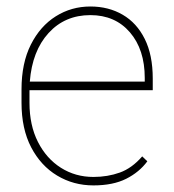

<svg xmlns="http://www.w3.org/2000/svg" viewBox="-20 -558 533 588"><path d="M447.8 -281.7H70.3V-243.2Q70.3 -174.3 96.2 -123.3Q122.1 -72.3 166.5 -44.2Q210.9 -16.1 266.1 -16.1Q309.6 -16.1 346.9 -29.5Q384.3 -43 415.5 -79.1L431.2 -64Q406.7 -30.8 366.5 -10.5Q326.2 9.8 266.1 9.8Q205.1 9.8 155 -20.3Q105 -50.3 75.4 -106.9Q45.9 -163.6 45.9 -243.2V-284.2Q45.9 -364.7 74.5 -421.4Q103 -478 150.9 -508.1Q198.7 -538.1 256.8 -538.1Q312.5 -538.1 355.7 -512.9Q398.9 -487.8 423.3 -438.7Q447.8 -389.6 447.8 -317.4ZM256.8 -511.7Q178.7 -511.7 128.7 -456.8Q78.6 -401.9 71.3 -308.1H423.3V-319.3Q423.3 -406.2 377.9 -459Q332.5 -511.7 256.8 -511.7Z"/></svg>

Font: Robert Sans Thin
Style: Regular
Weight: 100
Designer: Christian Robertson (extended by Adam Twardoch)
Foundry: Google
Version: Version 12.135;April 2, 2019;FontCreator 11.5.0.2425 64-bit;